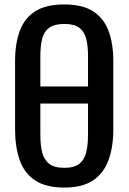

<svg xmlns="http://www.w3.org/2000/svg" viewBox="-20 -837 580 866"><path d="M270 9Q188 9 139 -23Q90 -55 69 -114.5Q48 -174 48 -254V-561Q48 -641 69.5 -698.5Q91 -756 139.5 -786.5Q188 -817 270 -817Q352 -817 400 -786Q448 -755 469.5 -698Q491 -641 491 -561V-253Q491 -174 469.5 -115Q448 -56 400 -23.5Q352 9 270 9ZM162 -584V-447H377V-584Q377 -629 369 -661.5Q361 -694 338 -711.5Q315 -729 270 -729Q225 -729 201.5 -711.5Q178 -694 170 -661.5Q162 -629 162 -584ZM270 -80Q315 -80 338 -98.5Q361 -117 369 -150.5Q377 -184 377 -229V-370H162V-229Q162 -184 170 -150.5Q178 -117 201.5 -98.5Q225 -80 270 -80Z"/></svg>

Font: Oswald
Style: Regular
Weight: 400
Designer: Vernon Adams
Foundry: Vernon Adams
Version: Version 4.103; ttfautohint (v1.8.3)